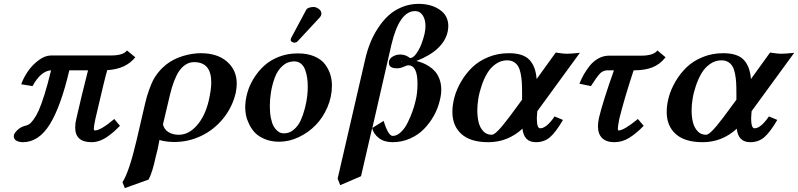

<svg xmlns="http://www.w3.org/2000/svg" viewBox="-20 -718 4099 986"><path d="M548.8 -433.1Q614.3 -433.1 631.8 -459L674.8 -423.8Q625.5 -362.8 530.8 -357.9Q519.5 -321.8 470.2 -108.9Q461.9 -69.8 461.9 -59.1Q461.9 -47.9 466.8 -47.9Q497.1 -47.9 566.9 -106.9L596.2 -71.8Q580.1 -55.7 568.1 -44.9Q556.2 -34.2 535.6 -19Q515.1 -3.9 493.4 4.2Q471.7 12.2 450.2 12.2Q366.2 12.2 366.2 -63Q366.2 -85.9 372.1 -108.9Q398.4 -224.6 432.1 -356.9H335.9Q292.5 -170.9 235.6 -79.3Q178.7 12.2 97.2 12.2Q80.1 12.2 65.4 5.1Q50.8 -2 50.8 -18.1Q50.8 -19.5 51.3 -22Q51.8 -24.4 51.8 -25.9Q55.2 -36.6 71.5 -52Q87.9 -67.4 113.8 -73.2Q122.6 -75.7 130.6 -80.8Q138.7 -85.9 152.1 -103.8Q165.5 -121.6 178.5 -150.1Q191.4 -178.7 208.3 -231.9Q225.1 -285.2 242.2 -356.9Q189.9 -354 147 -275.9L88.9 -285.2Q100.1 -317.4 122.6 -350.6Q145 -383.8 178 -408.4Q210.9 -433.1 242.2 -433.1Z M1051.8 -200.2Q1064.9 -257.3 1064.9 -294.9Q1064.9 -398.9 977.1 -398.9Q963.9 -398.9 951.9 -395.3Q939.9 -391.6 925.8 -380.9Q911.6 -370.1 899.4 -352.3Q887.2 -334.5 875 -303.7Q862.8 -272.9 853 -231.9L816.9 -79.1Q823.2 -52.7 845.5 -39.3Q867.7 -25.9 897.9 -25.9Q949.2 -25.9 991.2 -74Q1033.2 -122.1 1051.8 -200.2ZM743.2 204.1 621.1 248 608.9 217.8Q643.6 164.1 681.2 2.9L725.1 -186Q733.9 -224.6 745.1 -254.9Q756.3 -286.1 765.9 -305.2Q775.4 -324.2 789.1 -341.3Q802.7 -358.4 811 -366.5Q819.3 -374.5 833 -386.2Q870.6 -415.5 918.9 -430.2Q967.3 -444.8 1011.7 -444.8Q1096.2 -444.8 1146 -401.4Q1195.8 -357.9 1195.8 -288.1Q1195.8 -269 1190.9 -242.2Q1173.3 -167 1125.7 -108.9Q1078.1 -50.8 1012.7 -19.8Q947.3 11.2 875 11.2Q834 11.2 798.8 1Q795.9 13.2 792 36.1Q790 48.3 779.8 86.9Q763.2 166 743.2 204.1Z M1589.4 -682.1Q1604 -682.1 1617.2 -672.1Q1630.4 -662.1 1630.4 -648.9V-645Q1628.4 -634.8 1621.6 -627.9L1508.3 -505.9Q1502.4 -499 1490.7 -499Q1485.4 -499 1479 -503.2Q1472.7 -507.3 1472.7 -512.2Q1472.7 -518.1 1475.6 -523.9L1552.2 -667Q1556.2 -674.8 1567.4 -678.5Q1578.6 -682.1 1589.4 -682.1ZM1365.7 -172.9Q1365.7 -137.7 1371.3 -111.1Q1377 -84.5 1384.8 -70.3Q1392.6 -56.2 1403.1 -47.1Q1413.6 -38.1 1421.9 -35.6Q1430.2 -33.2 1438.5 -33.2Q1466.3 -33.2 1488.5 -52Q1510.7 -70.8 1523.7 -98.6Q1536.6 -126.5 1545.4 -160.6Q1554.2 -194.8 1557.4 -222.4Q1560.5 -250 1560.5 -272Q1560.5 -296.9 1557.4 -318.4Q1554.2 -339.8 1546.9 -359.9Q1539.6 -379.9 1525.1 -391.4Q1510.7 -402.8 1490.7 -402.8Q1456.5 -402.8 1430.7 -379.6Q1404.8 -356.4 1391.4 -319.8Q1377.9 -283.2 1371.8 -246.1Q1365.7 -209 1365.7 -172.9ZM1239.3 -165Q1239.3 -201.7 1249.8 -240Q1260.3 -278.3 1282.7 -314.9Q1305.2 -351.6 1336.2 -380.1Q1367.2 -408.7 1412.1 -426.3Q1457 -443.8 1509.3 -443.8Q1558.6 -443.8 1594.5 -428.5Q1630.4 -413.1 1649.2 -387.7Q1668 -362.3 1676.3 -335.2Q1684.6 -308.1 1684.6 -278.8Q1684.6 -221.2 1661.4 -167.2Q1638.2 -113.3 1600.6 -75Q1563 -36.6 1513.7 -13.4Q1464.4 9.8 1413.6 9.8Q1373 9.8 1340.8 -3.4Q1308.6 -16.6 1290 -35.9Q1271.5 -55.2 1259.5 -80.1Q1247.6 -105 1243.4 -125.7Q1239.3 -146.5 1239.3 -165Z M2044.9 -401.9Q2044.4 -401.9 2043.5 -402.3Q2042.5 -402.8 2042 -402.8Q2042 -400.9 2041 -399.9ZM1990.2 -488.8 1892.1 -61 1950.2 -97.2Q1973.6 -20 1997.1 -20Q2018.1 -20 2038.3 -39.1Q2058.6 -58.1 2073.2 -87.6Q2087.9 -117.2 2098.1 -145.8Q2108.4 -174.3 2114.3 -201.2Q2124 -237.8 2124 -289.1Q2124 -382.8 2076.2 -382.8Q2070.8 -382.8 2053.2 -375Q2035.6 -367.2 2019 -367.2Q1977.1 -367.2 1977.1 -395Q1977.1 -396.5 1977.5 -399.7Q1978 -402.8 1978 -404.8Q1981.4 -418.9 1998.5 -428.5Q2015.6 -438 2035.2 -438Q2055.7 -438 2073.2 -428.2L2085.9 -419.9Q2102.1 -419.9 2118.4 -443.4Q2134.8 -466.8 2144.5 -492.9Q2154.3 -519 2160.2 -543.9Q2165 -567.4 2165 -584Q2165 -617.2 2150.9 -639.2Q2136.7 -661.1 2111.8 -661.1Q2030.8 -661.1 1990.2 -488.8ZM1713.9 199.2 1856 -416Q1865.7 -458 1881.1 -496.8Q1896.5 -535.6 1920.7 -573Q1944.8 -610.4 1974.4 -637.7Q2003.9 -665 2044.2 -681.6Q2084.5 -698.2 2129.9 -698.2Q2193.8 -698.2 2238 -668.2Q2282.2 -638.2 2282.2 -584Q2282.2 -571.3 2278.8 -554.2Q2256.3 -458.5 2118.2 -404.8Q2134.8 -400.9 2149.9 -395Q2165 -389.2 2183.3 -377.4Q2201.7 -365.7 2214.8 -350.6Q2228 -335.4 2237.1 -311.3Q2246.1 -287.1 2246.1 -257.8Q2246.1 -232.9 2239.3 -205.1Q2229.5 -162.1 2208 -123.5Q2186.5 -85 2156.2 -54.4Q2126 -23.9 2084.2 -5.9Q2042.5 12.2 1996.1 12.2Q1953.6 12.2 1926.3 -8.5Q1898.9 -29.3 1891.1 -60.1L1834 187L1727.1 232.9Z M2593.3 -444.8Q2666.5 -444.8 2698.7 -410.9Q2731 -377 2735.8 -312L2834 -448.2Q2874 -441.9 2890.1 -441.9Q2910.2 -441.9 2958 -446.8L2739.3 -147Q2736.8 -116.2 2736.8 -111.8Q2736.8 -59.1 2753.9 -59.1Q2786.6 -59.1 2828.1 -120.1L2871.1 -102.1Q2834 -38.6 2804.2 -13.2Q2774.4 12.2 2731.9 12.2Q2670.4 12.2 2663.1 -57.1Q2587.4 12.2 2487.8 12.2Q2396.5 12.2 2349.9 -29.5Q2303.2 -71.3 2303.2 -143.1Q2303.2 -180.2 2314.2 -220.2Q2325.2 -260.3 2348.9 -300.5Q2372.6 -340.8 2405.8 -372.8Q2439 -404.8 2487.8 -424.8Q2536.6 -444.8 2593.3 -444.8ZM2661.1 -206.1V-241.2Q2661.1 -273.4 2659.7 -296.1Q2658.2 -318.8 2653.6 -341.6Q2648.9 -364.3 2640.6 -377.9Q2632.3 -391.6 2618.2 -399.9Q2604 -408.2 2584 -408.2Q2552.7 -408.2 2526.1 -389.6Q2499.5 -371.1 2482.4 -342.3Q2465.3 -313.5 2453.4 -278.3Q2441.4 -243.2 2436.3 -210.9Q2431.2 -178.7 2431.2 -151.9Q2431.2 -117.7 2437.7 -90.6Q2444.3 -63.5 2461.4 -44.7Q2478.5 -25.9 2504.9 -25.9Q2513.2 -25.9 2526.6 -36.9Q2540 -47.9 2561 -73.2L2595.2 -116.7L2635.3 -170.9Q2639.6 -177.2 2642.1 -180.2Z M3106.9 -432.1H3271.5Q3336.9 -432.1 3356 -459L3397.9 -423.8Q3369.1 -387.2 3330.3 -372.1Q3291.5 -356.9 3236.8 -356.9H3233.9Q3186 -211.4 3160.6 -108.9Q3152.8 -68.8 3152.8 -58.1Q3152.8 -47.9 3156.7 -47.9Q3183.6 -47.9 3255.9 -106.9L3285.6 -71.8Q3246.6 -31.7 3210.7 -9.8Q3174.8 12.2 3134.8 12.2Q3093.8 12.2 3072.3 -8.8Q3050.8 -29.8 3050.8 -69.8Q3050.8 -86.4 3055.7 -111.8Q3074.7 -192.4 3132.8 -356.9H3099.6Q3077.6 -356.9 3062 -341.3Q3046.4 -325.7 3014.6 -275.9L2955.6 -288.1Q2964.4 -311 2977.1 -333.7Q2989.7 -356.4 3008.3 -379.9Q3026.9 -403.3 3052.7 -417.7Q3078.6 -432.1 3106.9 -432.1Z M3693.8 -444.8Q3767.1 -444.8 3799.3 -410.9Q3831.5 -377 3836.4 -312L3934.6 -448.2Q3974.6 -441.9 3990.7 -441.9Q4010.7 -441.9 4058.6 -446.8L3839.8 -147Q3837.4 -116.2 3837.4 -111.8Q3837.4 -59.1 3854.5 -59.1Q3887.2 -59.1 3928.7 -120.1L3971.7 -102.1Q3934.6 -38.6 3904.8 -13.2Q3875 12.2 3832.5 12.2Q3771 12.2 3763.7 -57.1Q3688 12.2 3588.4 12.2Q3497.1 12.2 3450.4 -29.5Q3403.8 -71.3 3403.8 -143.1Q3403.8 -180.2 3414.8 -220.2Q3425.8 -260.3 3449.5 -300.5Q3473.1 -340.8 3506.3 -372.8Q3539.6 -404.8 3588.4 -424.8Q3637.2 -444.8 3693.8 -444.8ZM3761.7 -206.1V-241.2Q3761.7 -273.4 3760.3 -296.1Q3758.8 -318.8 3754.2 -341.6Q3749.5 -364.3 3741.2 -377.9Q3732.9 -391.6 3718.8 -399.9Q3704.6 -408.2 3684.6 -408.2Q3653.3 -408.2 3626.7 -389.6Q3600.1 -371.1 3583 -342.3Q3565.9 -313.5 3554 -278.3Q3542 -243.2 3536.9 -210.9Q3531.7 -178.7 3531.7 -151.9Q3531.7 -117.7 3538.3 -90.6Q3544.9 -63.5 3562 -44.7Q3579.1 -25.9 3605.5 -25.9Q3613.8 -25.9 3627.2 -36.9Q3640.6 -47.9 3661.6 -73.2L3695.8 -116.7L3735.8 -170.9Q3740.2 -177.2 3742.7 -180.2Z"/></svg>

Font: Linux Libertine G
Style: Semibold Italic
Weight: 600
Italic angle: -11.5°
Designer: Philipp H. Poll
Foundry: Philipp H. Poll
Version: Version 5.1.1